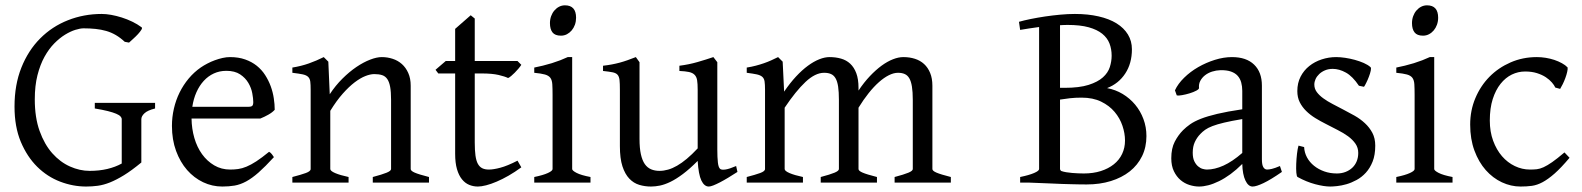

<svg xmlns="http://www.w3.org/2000/svg" viewBox="-20 -682 5908 717"><path d="M508.8 -580.1Q512.2 -577.6 507.8 -570.6Q503.4 -563.5 495.4 -554.7Q487.3 -545.9 477.8 -537.4Q468.3 -528.8 461.9 -522.9L445.8 -525.9Q429.7 -541 412.6 -551Q395.5 -561 376.7 -566.4Q357.9 -571.8 336.9 -574Q315.9 -576.2 292 -576.2Q279.8 -576.2 261.5 -570.6Q243.2 -564.9 222.9 -552.5Q202.6 -540 182.6 -519.8Q162.6 -499.5 146.2 -470Q129.9 -440.4 119.9 -401.1Q109.9 -361.8 109.9 -311Q109.9 -243.2 127.9 -192.9Q146 -142.6 175.3 -109.6Q204.6 -76.7 241.2 -60.3Q277.8 -43.9 314.9 -43.9Q350.6 -43.9 380.6 -51Q410.6 -58.1 434.6 -71.3V-236.8Q434.6 -242.2 429.9 -247.3Q425.3 -252.4 413.8 -257.3Q402.3 -262.2 383.1 -267.1Q363.8 -272 334 -276.9V-297.9H559.1V-276.9Q531.2 -270 519.5 -259Q507.8 -248 507.8 -236.8V-75.2Q471.7 -45.4 443.1 -27.8Q414.6 -10.3 390.6 -0.7Q366.7 8.8 345.2 11.7Q323.7 14.6 301.8 14.6Q252.4 14.6 204.6 -3.7Q156.7 -22 118.9 -59.3Q81.1 -96.7 57.6 -152.6Q34.2 -208.5 34.2 -284.2Q34.2 -365.2 59.8 -429.4Q85.4 -493.7 129.9 -538.3Q174.3 -583 233.6 -606.4Q293 -629.9 359.9 -629.9Q376 -629.9 395.3 -626.5Q414.6 -623 434.6 -616.7Q454.6 -610.4 473.9 -601.1Q493.2 -591.8 508.8 -580.1Z M825.2 -417.5Q799.8 -417.5 778.6 -407.7Q757.3 -397.9 741 -380.1Q724.6 -362.3 713.6 -337.6Q702.6 -313 698.2 -283.2H907.2Q918.5 -283.2 922.1 -286.9Q925.8 -290.5 925.8 -300.8Q925.8 -314 922.1 -333.7Q918.5 -353.5 907.5 -372.3Q896.5 -391.1 876.7 -404.3Q856.9 -417.5 825.2 -417.5ZM1005.9 -272Q997.1 -262.2 982.4 -253.9Q967.8 -245.6 952.1 -239.3H695.3Q695.8 -201.2 705.8 -166.7Q715.8 -132.3 734.6 -106.2Q753.4 -80.1 780 -64.5Q806.6 -48.8 839.8 -48.8Q855 -48.8 869.4 -50.8Q883.8 -52.7 900.4 -59.6Q917 -66.4 937.3 -79.6Q957.5 -92.8 984.9 -115.2Q991.2 -111.8 995.8 -105.5Q1000.5 -99.1 1002.9 -95.2Q970.2 -59.6 945.6 -37.8Q920.9 -16.1 899.2 -4.4Q877.4 7.3 856.2 11Q835 14.6 810.1 14.6Q772.5 14.6 738.5 -1.5Q704.6 -17.6 678.7 -47.1Q652.8 -76.7 637.5 -118.4Q622.1 -160.2 622.1 -211.9Q622.1 -244.6 629.4 -276.4Q636.7 -308.1 650.6 -336.4Q664.6 -364.7 684.6 -388.7Q704.6 -412.6 730 -430.2Q740.7 -437.5 754.2 -444.6Q767.6 -451.7 782.2 -457Q796.9 -462.4 811.3 -465.6Q825.7 -468.8 838.9 -468.8Q870.6 -468.8 895.5 -460Q920.4 -451.2 939 -436.3Q957.5 -421.4 970.2 -401.6Q982.9 -381.8 991 -359.9Q999 -337.9 1002.4 -315.2Q1005.9 -292.5 1005.9 -272Z M1372.1 0V-21Q1407.2 -30.3 1423.8 -37.1Q1440.4 -43.9 1440.4 -50.8V-309.1Q1440.4 -338.9 1437 -357.4Q1433.6 -376 1426.3 -386.7Q1418.9 -397.5 1407 -401.4Q1395 -405.3 1377.9 -405.3Q1362.8 -405.3 1344.2 -397.9Q1325.7 -390.6 1304.4 -374.5Q1283.2 -358.4 1260 -332.3Q1236.8 -306.2 1213.4 -268.1V-50.8Q1213.4 -43.5 1231.7 -35.6Q1250 -27.8 1281.7 -21V0H1071.8V-21Q1104 -29.3 1122.1 -35.9Q1140.1 -42.5 1140.1 -50.8V-347.2Q1140.1 -366.2 1138.7 -377.4Q1137.2 -388.7 1130.6 -395Q1124 -401.4 1110.4 -404.3Q1096.7 -407.2 1071.8 -410.2V-429.7Q1105 -435.1 1133.3 -445.1Q1161.6 -455.1 1189 -468.8L1206.1 -451.7L1211.4 -330.1Q1232.9 -362.8 1258.8 -388.4Q1284.7 -414.1 1311 -431.9Q1337.4 -449.7 1362.1 -459.2Q1386.7 -468.8 1405.8 -468.8Q1426.8 -468.8 1446.3 -462.4Q1465.8 -456.1 1480.7 -442.9Q1495.6 -429.7 1504.6 -409.4Q1513.7 -389.2 1513.7 -361.8V-50.8Q1513.7 -43.9 1528.6 -37.4Q1543.5 -30.8 1582 -21V0Z M1926.8 -57.1Q1902.8 -39.6 1879.4 -26.1Q1856 -12.7 1834.7 -3.7Q1813.5 5.4 1795.4 10Q1777.3 14.6 1764.6 14.6Q1747.6 14.6 1732.2 8.3Q1716.8 2 1705.1 -12.5Q1693.4 -26.9 1686.5 -50.3Q1679.7 -73.7 1679.7 -107.9V-407.7H1616.7L1606.4 -421.4L1644.5 -454.1H1679.7V-574.2L1737.8 -625L1752.9 -612.8V-454.1H1912.6L1926.8 -439.9Q1922.4 -433.1 1915.8 -425.3Q1909.2 -417.5 1902.3 -410.6Q1895.5 -403.8 1888.9 -398.2Q1882.3 -392.6 1877.4 -390.6Q1865.7 -396.5 1841.8 -402.1Q1817.9 -407.7 1778.3 -407.7H1752.9V-149.9Q1752.9 -120.6 1755.6 -101.1Q1758.3 -81.5 1764.6 -70.1Q1771 -58.6 1781 -53.7Q1791 -48.8 1805.7 -48.8Q1822.8 -48.8 1848.6 -55.7Q1874.5 -62.5 1912.6 -82Z M1975.1 0V-21Q2008.3 -27.8 2025.9 -35.9Q2043.5 -43.9 2043.5 -50.8V-327.1Q2043.5 -352.1 2042.5 -367.4Q2041.5 -382.8 2035.2 -391.4Q2028.8 -399.9 2014.9 -403.8Q2001 -407.7 1975.1 -410.2V-429.7Q1990.2 -432.6 2007.1 -436.8Q2023.9 -440.9 2040.5 -446Q2057.1 -451.2 2072.3 -457Q2087.4 -462.9 2100.1 -468.8H2116.7V-50.8Q2116.7 -44.9 2133.1 -36.4Q2149.4 -27.8 2185.1 -21V0ZM2131.3 -615.7Q2131.3 -602.1 2127 -589.8Q2122.6 -577.6 2115 -568.6Q2107.4 -559.6 2097.2 -554.2Q2086.9 -548.8 2074.7 -548.8Q2052.7 -548.8 2043.2 -561Q2033.7 -573.2 2033.7 -595.7Q2033.7 -609.4 2038.1 -621.6Q2042.5 -633.8 2050.3 -642.8Q2058.1 -651.9 2068.1 -657Q2078.1 -662.1 2089.8 -662.1Q2131.3 -662.1 2131.3 -615.7Z M2733.9 -40Q2715.8 -28.3 2699.2 -18.3Q2682.6 -8.3 2668.5 -1Q2654.3 6.3 2643.6 10.5Q2632.8 14.6 2627 14.6Q2609.9 14.6 2599.1 -8.1Q2588.4 -30.8 2585.4 -81.1Q2555.2 -50.8 2530 -32Q2504.9 -13.2 2483.6 -2.9Q2462.4 7.3 2444.6 11Q2426.8 14.6 2411.1 14.6Q2388.2 14.6 2367.2 8.3Q2346.2 2 2330.1 -14.9Q2314 -31.7 2304.4 -61Q2294.9 -90.3 2294.9 -136.2V-347.2Q2294.9 -370.6 2293.5 -383.5Q2292 -396.5 2285.9 -403.1Q2279.8 -409.7 2267.1 -412.1Q2254.4 -414.6 2231.9 -417V-436.5Q2249.5 -438.5 2264.9 -441.4Q2280.3 -444.3 2294.7 -448.2Q2309.1 -452.1 2323.7 -457.3Q2338.4 -462.4 2354.5 -468.8L2368.2 -449.7V-163.1Q2368.2 -128.9 2373.3 -106Q2378.4 -83 2387.9 -69.3Q2397.5 -55.7 2411.4 -49.8Q2425.3 -43.9 2442.9 -43.9Q2458.5 -43.9 2474.9 -48.6Q2491.2 -53.2 2508.5 -63.2Q2525.9 -73.2 2544.9 -89.1Q2564 -105 2585.4 -127.9V-347.2Q2585.4 -369.1 2583.3 -382.3Q2581.1 -395.5 2573.7 -402.8Q2566.4 -410.2 2553 -413.1Q2539.6 -416 2517.1 -417V-436.5Q2552.2 -440.9 2584.5 -450.2Q2616.7 -459.5 2644 -468.8L2658.7 -449.7V-124Q2658.7 -93.8 2660.9 -74.7Q2663.1 -55.7 2669.9 -50.8Q2675.8 -46.9 2689.9 -49.1Q2704.1 -51.3 2729 -62Z M3320.8 0V-21Q3356 -30.3 3372.3 -37.1Q3388.7 -43.9 3388.7 -50.8V-309.1Q3388.7 -338.9 3385.5 -358.6Q3382.3 -378.4 3375.7 -389.6Q3369.1 -400.9 3358.6 -405.5Q3348.1 -410.2 3333.5 -410.2Q3317.4 -410.2 3299.3 -401.1Q3281.2 -392.1 3262.2 -375.2Q3243.2 -358.4 3223.9 -334.2Q3204.6 -310.1 3186 -279.8V-50.8Q3186 -43.9 3201.2 -37.4Q3216.3 -30.8 3254.9 -21V0H3044.9V-21Q3080.1 -30.3 3096.4 -37.1Q3112.8 -43.9 3112.8 -50.8V-309.1Q3112.8 -338.9 3109.9 -358.6Q3106.9 -378.4 3100.3 -389.6Q3093.8 -400.9 3083.3 -405.5Q3072.8 -410.2 3057.6 -410.2Q3024.4 -410.2 2988 -376Q2951.7 -341.8 2910.2 -279.8V-50.8Q2910.2 -43.5 2928.5 -35.6Q2946.8 -27.8 2978.5 -21V0H2768.6V-21Q2800.8 -29.3 2818.8 -35.9Q2836.9 -42.5 2836.9 -50.8V-347.2Q2836.9 -366.7 2835.2 -377.9Q2833.5 -389.2 2826.4 -395.3Q2819.3 -401.4 2805.7 -404.3Q2792 -407.2 2768.6 -410.2V-429.7Q2787.1 -432.6 2802.7 -436.8Q2818.4 -440.9 2832.5 -445.8Q2846.7 -450.7 2859.6 -456.5Q2872.6 -462.4 2885.7 -468.8L2902.8 -451.7L2908.2 -339.8Q2930.2 -372.1 2952.6 -396.2Q2975.1 -420.4 2997.1 -436.5Q3019 -452.6 3039.6 -460.7Q3060.1 -468.8 3077.6 -468.8Q3101.1 -468.8 3120.8 -463.1Q3140.6 -457.5 3155 -444.1Q3169.4 -430.7 3177.7 -408.7Q3186 -386.7 3186 -354V-343.8Q3206.5 -374.5 3228.5 -397.7Q3250.5 -420.9 3272.2 -436.8Q3293.9 -452.6 3314.7 -460.7Q3335.4 -468.8 3353.5 -468.8Q3377 -468.8 3396.7 -462.4Q3416.5 -456.1 3430.9 -442.9Q3445.3 -429.7 3453.6 -409.4Q3461.9 -389.2 3461.9 -361.8V-50.8Q3461.9 -43.9 3477.1 -37.4Q3492.2 -30.8 3530.8 -21V0Z M3966.8 -588.9Q3960 -588.9 3952.9 -588.6Q3945.8 -588.4 3938.5 -587.9V-354H3955.1Q4010.7 -354 4045.2 -365Q4079.6 -376 4098.6 -393.1Q4117.7 -410.2 4124.5 -431.6Q4131.3 -453.1 4131.3 -474.1Q4131.3 -498.5 4123.3 -519.5Q4115.2 -540.5 4096.2 -555.9Q4077.1 -571.3 4045.7 -580.1Q4014.2 -588.9 3966.8 -588.9ZM4019 -317.4Q3995.6 -317.4 3975.8 -315.2Q3956.1 -313 3938.5 -310.1V-50.8Q3938.5 -46.9 3942.9 -43.5Q3951.2 -40.5 3961.9 -38.8Q3972.7 -37.1 3983.9 -36.1Q3995.1 -35.2 4006.3 -34.7Q4017.6 -34.2 4027.3 -34.2Q4062.5 -34.2 4090.8 -43.2Q4119.1 -52.2 4139.4 -68.4Q4159.7 -84.5 4170.4 -107.2Q4181.2 -129.9 4181.2 -157.2Q4181.2 -184.1 4171.6 -212.4Q4162.1 -240.7 4142.3 -264.2Q4122.6 -287.6 4092 -302.5Q4061.5 -317.4 4019 -317.4ZM4261.2 -173.8Q4261.2 -132.3 4244.9 -98.9Q4228.5 -65.4 4199 -42Q4169.4 -18.6 4128.4 -5.9Q4087.4 6.8 4038.1 6.8Q4027.3 6.8 4012.5 6.6Q3997.6 6.3 3980.5 5.9Q3963.4 5.4 3945.3 4.9Q3927.2 4.4 3910.2 3.4Q3869.6 2 3825.2 0H3789.6V-21Q3822.8 -27.8 3841.6 -35.9Q3860.4 -43.9 3860.4 -50.8V-581.1Q3841.8 -578.6 3824 -575.9Q3806.2 -573.2 3789.6 -570.3L3785.2 -600.6Q3804.2 -606 3829.3 -611.1Q3854.5 -616.2 3882.3 -620.4Q3910.2 -624.5 3939 -627.2Q3967.8 -629.9 3994.1 -629.9Q4043 -629.9 4082.5 -620.8Q4122.1 -611.8 4149.7 -594.7Q4177.2 -577.6 4192.1 -553.2Q4207 -528.8 4207 -498Q4207 -445.3 4182.1 -407.5Q4157.2 -369.6 4114.3 -353Q4145.5 -347.2 4172.4 -331.1Q4199.2 -314.9 4219 -291.3Q4238.8 -267.6 4250 -237.5Q4261.2 -207.5 4261.2 -173.8Z M4486.8 -48.8Q4516.1 -48.8 4549.1 -63.7Q4582 -78.6 4619.1 -110.8V-237.3Q4578.1 -230.5 4551.5 -224.1Q4524.9 -217.8 4507.8 -211.2Q4490.7 -204.6 4480.5 -197.3Q4470.2 -189.9 4462.4 -181.6Q4449.7 -168.5 4441.9 -151.6Q4434.1 -134.8 4434.1 -111.8Q4434.1 -92.3 4439.9 -80.1Q4445.8 -67.9 4454.1 -60.8Q4462.4 -53.7 4471.4 -51.3Q4480.5 -48.8 4486.8 -48.8ZM4767.1 -40Q4725.6 -11.2 4698.5 1.7Q4671.4 14.6 4657.7 14.6Q4641.6 14.6 4630.9 -7.8Q4620.1 -30.3 4619.1 -69.8Q4597.2 -47.9 4575.2 -31.7Q4553.2 -15.6 4532.2 -5.4Q4511.2 4.9 4492.4 9.8Q4473.6 14.6 4458 14.6Q4440.4 14.6 4421.9 8.8Q4403.3 2.9 4388.4 -9.8Q4373.5 -22.5 4363.8 -42.5Q4354 -62.5 4354 -90.8Q4354 -127.9 4366.9 -152.8Q4379.9 -177.7 4397.9 -195.8Q4409.7 -207.5 4424.6 -218Q4439.5 -228.5 4464.1 -238.3Q4488.8 -248 4525.9 -256.8Q4563 -265.6 4619.1 -273.9V-342.8Q4619.1 -359.4 4615.2 -373.8Q4611.3 -388.2 4602.1 -398.7Q4592.8 -409.2 4576.9 -414.8Q4561 -420.4 4537.1 -419.9Q4521.5 -419.4 4506.3 -414.6Q4491.2 -409.7 4480 -400.9Q4468.8 -392.1 4462.4 -380.1Q4456.1 -368.2 4457.5 -353.5Q4458 -349.1 4447.5 -343.5Q4437 -337.9 4422.6 -333.5Q4408.2 -329.1 4394.3 -326.7Q4380.4 -324.2 4374.5 -325.7L4367.7 -344.7Q4378.9 -369.1 4401.9 -391.6Q4424.8 -414.1 4454.3 -431.2Q4483.9 -448.2 4516.8 -458.5Q4549.8 -468.8 4580.6 -468.8Q4634.3 -468.8 4663.3 -440.7Q4692.4 -412.6 4692.4 -362.3V-86.9Q4692.4 -66.4 4697.8 -57.6Q4703.1 -48.8 4711.9 -48.8Q4718.8 -48.8 4729.5 -51.3Q4740.2 -53.7 4759.8 -62Z M5115.7 -138.2Q5115.7 -103.5 5106 -78.9Q5096.2 -54.2 5080.6 -37.1Q5064.9 -20 5045.9 -9.8Q5026.9 0.5 5008.3 5.9Q4989.7 11.2 4973.4 12.9Q4957 14.6 4947.8 14.6Q4924.3 14.6 4891.4 5.9Q4858.4 -2.9 4825.7 -21Q4822.3 -22.5 4821 -36.9Q4819.8 -51.3 4820.6 -70.1Q4821.3 -88.9 4823.5 -107.9Q4825.7 -127 4829.1 -138.2L4850.1 -132.8Q4851.1 -112.3 4860.8 -94.2Q4870.6 -76.2 4887 -63Q4903.3 -49.8 4925 -42Q4946.8 -34.2 4972.2 -34.2Q4989.7 -34.2 5004.4 -39.8Q5019 -45.4 5029.8 -55.4Q5040.5 -65.4 5046.4 -79.6Q5052.2 -93.8 5052.2 -110.8Q5052.2 -130.4 5041.7 -145.5Q5031.2 -160.6 5014.2 -173.1Q4997.1 -185.5 4975.3 -196.5Q4953.6 -207.5 4931.2 -219.2Q4910.6 -229.5 4891.6 -241.2Q4872.6 -252.9 4857.7 -267.6Q4842.8 -282.2 4833.7 -300.3Q4824.7 -318.4 4824.7 -341.8Q4824.7 -372.1 4836.9 -395.8Q4849.1 -419.4 4869.4 -435.5Q4889.6 -451.7 4915.8 -460.2Q4941.9 -468.8 4969.7 -468.8Q4984.9 -468.8 5003.2 -466.1Q5021.5 -463.4 5039.3 -458.5Q5057.1 -453.6 5072.8 -446.8Q5088.4 -439.9 5098.1 -431.2Q5101.1 -428.2 5098.9 -418Q5096.7 -407.7 5092 -395.5Q5087.4 -383.3 5082 -372.6Q5076.7 -361.8 5073.7 -357.9L5054.7 -361.8Q5031.2 -397 5006.1 -410.9Q4981 -424.8 4957 -424.8Q4940.9 -424.8 4928.2 -419.4Q4915.5 -414.1 4906.5 -405.5Q4897.5 -397 4892.8 -386.7Q4888.2 -376.5 4888.2 -366.2Q4888.2 -350.6 4897.5 -338.1Q4906.7 -325.7 4921.9 -314.7Q4937 -303.7 4956.3 -293.7Q4975.6 -283.7 4996.1 -272.9Q5017.1 -262.2 5038.6 -250Q5060.1 -237.8 5077.1 -221.9Q5094.2 -206.1 5105 -185.8Q5115.7 -165.5 5115.7 -138.2Z M5194.3 0V-21Q5227.5 -27.8 5245.1 -35.9Q5262.7 -43.9 5262.7 -50.8V-327.1Q5262.7 -352.1 5261.7 -367.4Q5260.7 -382.8 5254.4 -391.4Q5248 -399.9 5234.1 -403.8Q5220.2 -407.7 5194.3 -410.2V-429.7Q5209.5 -432.6 5226.3 -436.8Q5243.2 -440.9 5259.8 -446Q5276.4 -451.2 5291.5 -457Q5306.6 -462.9 5319.3 -468.8H5335.9V-50.8Q5335.9 -44.9 5352.3 -36.4Q5368.7 -27.8 5404.3 -21V0ZM5350.6 -615.7Q5350.6 -602.1 5346.2 -589.8Q5341.8 -577.6 5334.2 -568.6Q5326.7 -559.6 5316.4 -554.2Q5306.2 -548.8 5293.9 -548.8Q5272 -548.8 5262.5 -561Q5252.9 -573.2 5252.9 -595.7Q5252.9 -609.4 5257.3 -621.6Q5261.7 -633.8 5269.5 -642.8Q5277.3 -651.9 5287.4 -657Q5297.4 -662.1 5309.1 -662.1Q5350.6 -662.1 5350.6 -615.7Z M5841.3 -92.8Q5809.6 -55.2 5785.4 -33.9Q5761.2 -12.7 5740.7 -1.7Q5720.2 9.3 5700.7 12Q5681.2 14.6 5658.2 14.6Q5622.6 14.6 5588.6 -1.2Q5554.7 -17.1 5528.3 -46.9Q5502 -76.7 5486.1 -119.6Q5470.2 -162.6 5470.2 -216.8Q5470.2 -269.5 5489.5 -315.4Q5508.8 -361.3 5542.2 -395.3Q5575.7 -429.2 5621.1 -449Q5666.5 -468.8 5719.2 -468.8Q5735.4 -468.8 5752.2 -466.1Q5769 -463.4 5784.4 -458.3Q5799.8 -453.1 5812.7 -446Q5825.7 -439 5834 -430.2Q5835 -424.3 5832.5 -413.6Q5830.1 -402.8 5825.7 -390.9Q5821.3 -378.9 5815.9 -367.9Q5810.5 -356.9 5806.2 -350.1L5788.1 -355Q5784.2 -363.8 5775.4 -374Q5766.6 -384.3 5752.7 -393.6Q5738.8 -402.8 5719.5 -408.9Q5700.2 -415 5675.3 -415Q5649.4 -415 5625.7 -403.6Q5602.1 -392.1 5583.7 -369.1Q5565.4 -346.2 5554.4 -312Q5543.5 -277.8 5543.5 -231.9Q5543.5 -190.4 5555.9 -156.5Q5568.4 -122.6 5589.1 -98.6Q5609.9 -74.7 5637 -61.8Q5664.1 -48.8 5693.4 -48.8Q5707 -48.8 5718.8 -50Q5730.5 -51.3 5744.4 -57.6Q5758.3 -64 5776.6 -76.7Q5794.9 -89.4 5822.3 -112.8Z"/></svg>

Font: Gentium Basic
Style: Regular
Weight: 400
Designer: J. Victor Gaultney and Annie Olsen
Foundry: SIL International
Version: Version 1.100